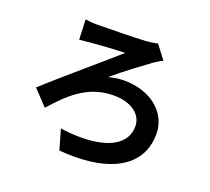

<svg xmlns="http://www.w3.org/2000/svg" viewBox="-131 -898 1217 1113"><g transform="rotate(20 478.0 -341.0)"><path d="M220.2 -720.2 225.1 -596.9C317.1 -605.8 409.1 -614 502.1 -616.1C427.2 -548.3 201 -358 84.9 -251.1L172.9 -158C262.8 -258.2 360.8 -361.9 525.9 -361.9C632.8 -361.9 703.1 -310 703.1 -235.1C703.1 -130 603 -67.8 426.8 -67.8C388.8 -67.8 346.9 -71 301.8 -77.1L337 46.2C369 49 399.9 50.1 427.9 50.1C707 50.1 833.1 -69.2 833.1 -235.1C833.1 -367.2 717 -464.1 551.8 -464.1C525.9 -464.1 486.9 -459.9 456 -449.9C528.1 -512.1 619 -577.8 672.9 -617.9C686.1 -626.1 706.7 -640.3 725.9 -649.1L663 -731.9C643.8 -728 616.1 -724.1 595.2 -721.9C532.3 -718 343 -714.8 293 -714.8C261 -714.8 236.2 -718 220.2 -720.2Z"/></g></svg>

Font: Karasuma Gothic
Style: Bold
Weight: 700
Designer: Rasmus Andersson / Ryoko Nishizuka
Foundry: Genbu
Version: Version 1.00